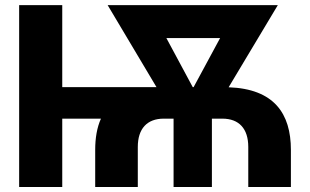

<svg xmlns="http://www.w3.org/2000/svg" viewBox="-20 -748 1240 768"><path d="M360.8 0H531.2V-160.2C531.2 -233.4 568.4 -273.4 634.8 -273.4H674.3V0H827.6V-273.4H869.6C936 -273.4 973.1 -233.4 973.1 -160.2V0H1143.6V-148.4C1143.6 -293.9 1076.2 -392.6 894.5 -398.9L1091.3 -727.5H410.6L606 -399.4H229V-727.5H56.6V0H229V-273.4H383.8C367.7 -237.8 360.8 -195.3 360.8 -148.4ZM751 -399.4 645.5 -595.7H860.4L754.4 -399.4Z"/></svg>

Font: Inter ExtraBold
Style: Regular
Weight: 800
Designer: Rasmus Andersson
Foundry: rsms
Version: Version 4.001;git-9221beed3